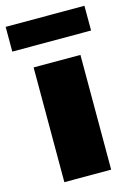

<svg xmlns="http://www.w3.org/2000/svg" viewBox="-133 -767 571 824"><g transform="rotate(-15 152.0 -354.5)"><path d="M-22.9 -599.1V-709H327.1V-599.1ZM47.9 0V-509.8H255.9V0Z"/></g></svg>

Font: Mulish ExtraBlack
Style: Regular
Weight: 1000
Designer: Vernon Adams
Foundry: Vernon Adams
Version: Version 3.603; ttfautohint (v1.8.3)